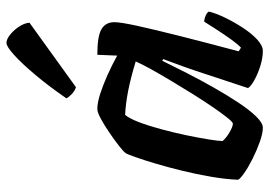

<svg xmlns="http://www.w3.org/2000/svg" viewBox="-137 -677 814 580"><g transform="rotate(-90 270.0 -387.0)"><path d="M174 0Q157.5 0 132 -9Q106.5 -18 80.5 -31Q54.5 -44 36.8 -56.5Q19 -69 17 -75Q18.5 -112 26 -155.8Q33.5 -199.5 44.2 -243.5Q55 -287.5 66 -324.5Q77 -361.5 85.8 -386Q94.5 -410.5 97.5 -414.5Q102.5 -421.5 120.2 -435.2Q138 -449 160 -464Q182 -479 201.5 -489.5Q221 -500 230.5 -500Q249.5 -500 276 -491.5Q302.5 -483 332.8 -469.5Q363 -456 392 -440L394.5 -500Q450.5 -500 471.8 -487.5Q493 -475 493 -448.5Q493 -430 482 -379.5Q471 -329 451.5 -251.8Q432 -174.5 405 -73L416 -66Q427 -76.5 441 -96Q455 -115.5 469.5 -137.8Q484 -160 494.5 -177Q503.5 -177 513.2 -172.5Q523 -168 525 -163Q520 -142 506.8 -114.5Q493.5 -87 476.2 -60.5Q459 -34 440.5 -17Q422 0 406 0Q384 0 358.8 -8.2Q333.5 -16.5 315.2 -27.2Q297 -38 294 -45L345.5 -201Q352 -220 357.5 -235.8Q363 -251.5 369 -267Q375 -282.5 381.5 -301L376.5 -304Q360 -270 339 -229Q318 -188 295 -147.5Q272 -107 249.8 -73.5Q227.5 -40 208 -20Q188.5 0 174 0ZM186.5 -90.5Q191 -90.5 204.2 -107Q217.5 -123.5 236 -150.5Q254.5 -177.5 275 -210.2Q295.5 -243 315.2 -276Q335 -309 350.8 -337.5Q366.5 -366 374.5 -384Q323.5 -399.5 284.8 -407Q246 -414.5 213 -416Q202.5 -404 191.2 -374.8Q180 -345.5 169.8 -307.5Q159.5 -269.5 151.5 -231.2Q143.5 -193 138.8 -163.2Q134 -133.5 134 -121.5Q144 -110 161 -100.2Q178 -90.5 186.5 -90.5ZM296.5 -564.5Q285.5 -568 275.8 -577.2Q266 -586.5 263 -593.5Q299.5 -646.5 333.8 -687.2Q368 -728 393.8 -751.2Q419.5 -774.5 430.5 -774.5Q441 -774.5 454.5 -764Q468 -753.5 479 -737.2Q490 -721 491.5 -705Z"/></g></svg>

Font: Texturina Medium
Style: Italic
Weight: 500
Italic angle: -11°
Designer: Guillermo Torres Carreño
Foundry: Omnibus-Type
Version: Version 1.002